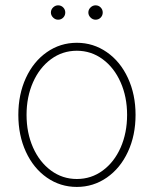

<svg xmlns="http://www.w3.org/2000/svg" viewBox="-20 -701 585 731"><path d="M49.8 -263.7Q49.8 -341.8 78.6 -404.3Q107.4 -466.8 158.4 -502.4Q209.5 -538.1 272.5 -538.1Q335.4 -538.1 386.7 -502.4Q438 -466.8 467 -404.1Q496.1 -341.3 496.1 -263.7Q496.1 -185.5 467 -123Q438 -60.5 386.7 -24.9Q335.4 10.7 272.5 10.7Q209.5 10.7 158.4 -24.9Q107.4 -60.5 78.6 -123Q49.8 -185.5 49.8 -263.7ZM463.9 -263.7Q463.9 -332 439.2 -387.7Q414.6 -443.4 370.8 -475.6Q327.1 -507.8 272.5 -507.8Q217.8 -507.8 174.1 -475.6Q130.4 -443.4 105.7 -387.7Q81.1 -332 81.1 -263.7Q81.1 -195.3 105.7 -139.6Q130.4 -84 174.1 -51.8Q217.8 -19.5 272.5 -19.5Q327.6 -19.5 371.3 -51.8Q415 -84 439.5 -139.6Q463.9 -195.3 463.9 -263.7ZM173.8 -653.3Q173.8 -664.6 182.1 -672.6Q190.4 -680.7 201.2 -680.7Q212.9 -680.7 220.7 -672.6Q228.5 -664.6 228.5 -653.3Q228.5 -642.1 220.7 -634Q212.9 -626 201.2 -626Q190.4 -626 182.1 -634.3Q173.8 -642.6 173.8 -653.3ZM316.4 -653.3Q316.4 -664.6 324.7 -672.6Q333 -680.7 343.8 -680.7Q355.5 -680.7 363.3 -672.6Q371.1 -664.6 371.1 -653.3Q371.1 -642.1 363.3 -634Q355.5 -626 343.8 -626Q333 -626 324.7 -634.3Q316.4 -642.6 316.4 -653.3Z"/></svg>

Font: Pretendard Std Thin
Style: Regular
Weight: 100
Designer: Base glyphs from Inter by Rasmus Andersson; Hangeul glyphs from Noto Sans CJK(Source Han Sans) by Jang Soo-young and Kan
Foundry: Kil Hyung-jin
Version: Version 1.309